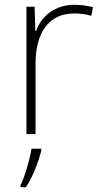

<svg xmlns="http://www.w3.org/2000/svg" viewBox="-20 -558 423 799"><path d="M290 -538C207 -538 152 -490 130 -429H127L124 -530H90V0H128V-295C128 -421 183 -502 288 -502C316 -502 337 -499 360 -492L367 -528C344 -534 319 -538 290 -538ZM152 68V61H111C105 104 81 183 65 214V221H88C118 175 140 116 152 68Z"/></svg>

Font: Noto Sans Thai Looped ExtraLight
Style: Regular
Weight: 200
Designer: Sasikarn Vongin, Ben Mitchell
Foundry: The Fontpad Ltd
Version: Version 1.001